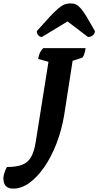

<svg xmlns="http://www.w3.org/2000/svg" viewBox="-144 -926 582 1137"><path d="M-65 191Q-124 191 -124 130Q-124 116 -117.5 96.5Q-111 77 -103 63Q-46 63 -12 49.5Q22 36 40.5 3Q59 -30 68 -88L143 -560L82 -577Q85 -597 92 -612.5Q99 -628 112 -641H363Q359 -616 353 -600.5Q347 -585 339 -583L286 -566L236 -244Q221 -155 190.5 -76Q160 3 118.5 63Q77 123 30 157Q-17 191 -65 191ZM273 -906Q292 -906 306 -899.5Q320 -893 335 -875.5Q350 -858 369.5 -826Q389 -794 418 -742Q418 -727 406 -717Q394 -707 377 -707L256 -799L104 -707Q92 -707 83 -717Q74 -727 74 -742Q120 -794 150 -826Q180 -858 200.5 -875.5Q221 -893 237.5 -899.5Q254 -906 273 -906Z"/></svg>

Font: Petrona ExtraBold
Style: Italic
Weight: 800
Italic angle: -9°
Designer: Ringo R. Seeber
Foundry: Ringo R. Seeber
Version: Version 2.001; ttfautohint (v1.8.3)